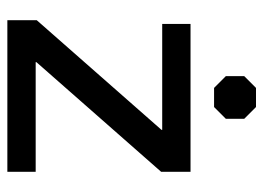

<svg xmlns="http://www.w3.org/2000/svg" viewBox="-117 -599 716 522"><g transform="rotate(90 241.0 -338.0)"><path d="M35 -80 333 -419V-421H45V-498H447V-418L149 -79V-77H447V0H35ZM187 -594V-644L219 -676H271L303 -644V-594L271 -562H219Z"/></g></svg>

Font: Chakra Petch Medium
Style: Regular
Weight: 500
Designer: Katatrad Aksorn Co.,Ltd.
Foundry: Cadson Demak Co.,Ltd.
Version: Version 1.000; ttfautohint (v1.6)